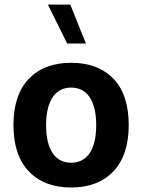

<svg xmlns="http://www.w3.org/2000/svg" viewBox="-20 -811 618 836"><path d="M289.6 -537.6C210.9 -537.6 149.9 -514.2 105.5 -467.8C61 -421.4 38.6 -354 38.6 -266.1C38.6 -178.7 61 -111.3 105.5 -64.9C149.9 -18.1 211.4 5.4 289.6 5.4C367.7 5.4 429.2 -18.1 473.6 -64.9C518.1 -111.3 540.5 -178.7 540.5 -266.1C540.5 -354 518.6 -421.4 474.1 -467.8C429.7 -514.2 368.2 -537.6 289.6 -537.6ZM289.6 -429.7C357.4 -429.7 398.9 -375 398.9 -266.1C398.9 -157.2 357.9 -102.5 289.6 -102.5C221.7 -102.5 180.7 -157.2 180.7 -266.1C180.7 -375 222.7 -429.7 289.6 -429.7ZM286.1 -791H188.5L272.5 -621.6H354Z"/></svg>

Font: Estedad Bold
Style: Regular
Weight: 700
Designer: Amin Abedi
Version: Version 7.3